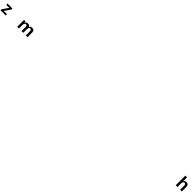

<svg xmlns="http://www.w3.org/2000/svg" viewBox="551 -5631 10493 10493"><g transform="rotate(45 5798.0 -384.0)"><path d="M743 -326V-15H877V-364C877 -495 823 -556 698 -556C628 -556 573 -525 547 -480L545 -476H524L522 -480C495 -530 445 -556 367 -556C296 -556 244 -525 218 -480L216 -476H198L179 -546H78V-15H211V-264C211 -367 229 -452 325 -452C393 -452 412 -396 412 -326V-15H543V-282C543 -378 566 -452 656 -452C724 -452 743 -396 743 -326Z M12475 -480 12473 -476H12454L12458 -528C12460 -573 12461 -600 12461 -612V-760H12328V-15H12461V-264C12461 -371 12483 -452 12579 -452C12639 -452 12669 -407 12669 -326V-15H12802V-364C12802 -490 12738 -556 12618 -556C12552 -556 12505 -531 12475 -480ZM12458 -521V-520Z M-805 -106H-1055L-814 -451V-538H-1191V-440H-958L-1206 -86V-8H-805Z"/></g></svg>

Font: Passageway
Style: Light
Weight: 700
Foundry: Ascender Corporation
Version: Version 1.11